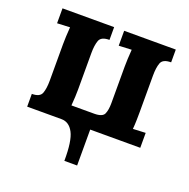

<svg xmlns="http://www.w3.org/2000/svg" viewBox="-123 -618 906 919"><g transform="rotate(20 330.5 -158.5)"><path d="M300 183Q301 82 279.5 41Q258 0 219 0H44V-65Q85 -65 94 -89.5Q103 -114 103 -154V-339Q103 -353 104 -379Q105 -405 107 -427L42 -424V-500H305V-435Q263 -435 254 -410.5Q245 -386 245 -346V-160Q245 -146 244 -122.5Q243 -99 241 -78H357Q399 -78 408 -98.5Q417 -119 417 -153V-339Q417 -353 418 -379Q419 -405 421 -427L356 -424V-500H619V-435Q577 -435 568 -410.5Q559 -386 559 -346V-161Q559 -147 558.5 -121.5Q558 -96 556 -73L620 -76V0H365V183Z"/></g></svg>

Font: Lora
Style: Bold
Weight: 700
Designer: Olga Karpushina, Alexei Vanyashin (Cyrillic)
Foundry: Cyreal
Version: Version 3.006; ttfautohint (v1.8.4.7-5d5b);gftools[0.9.30]